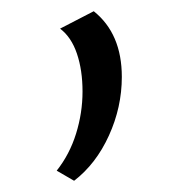

<svg xmlns="http://www.w3.org/2000/svg" viewBox="-20 -138 319 342"><path d="M81 166Q104 137 115.5 100Q127 63 127 25Q127 -13 117 -42.5Q107 -72 87 -87L147 -118Q197 -78 197 -1Q197 53 174 103.5Q151 154 112 184Z"/></svg>

Font: Ysabeau Infant
Style: Regular
Weight: 400
Designer: Christian Thalmann (Catharsis Fonts)
Version: Version 0.003